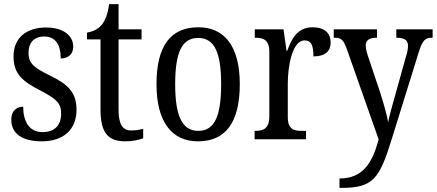

<svg xmlns="http://www.w3.org/2000/svg" viewBox="-20 -679 2129 936"><path d="M184 10C289 10 353 -47 353 -144C353 -228 312 -268 223 -311C148 -348 119 -368 119 -422C119 -469 144 -501 196 -501C248 -501 276 -464 276 -394C315 -394 337 -417 337 -452C337 -502 293 -545 204 -545C110 -545 46 -495 46 -405C46 -320 86 -284 180 -236C255 -197 278 -175 278 -126C278 -69 248 -35 187 -35C121 -35 93 -89 93 -159C66 -159 35 -143 35 -95C35 -25 92 10 184 10Z M591 10C628 10 661 2 678 -5V-51C659 -46 642 -43 619 -43C578 -43 558 -73 558 -143V-487H670V-536H558V-659H512C504 -605 493 -579 475 -557C457 -536 433 -525 404 -520V-487H470V-145C470 -30 508 10 591 10Z M945 10C1079 10 1149 -81 1149 -269C1149 -456 1072 -546 948 -546C812 -546 743 -456 743 -269C743 -81 820 10 945 10ZM947 -41C865 -41 834 -119 834 -269C834 -418 864 -494 946 -494C1028 -494 1058 -418 1058 -269C1058 -119 1029 -41 947 -41Z M1221 0H1472V-41H1450C1413 -41 1383 -49 1383 -108V-273C1383 -362 1407 -482 1464 -482C1497 -482 1508 -459 1508 -404C1567 -404 1592 -431 1592 -472C1592 -517 1563 -546 1504 -546C1432 -546 1403 -494 1380 -431H1377L1362 -536H1222V-495H1225C1262 -495 1293 -486 1293 -427V-113C1293 -50 1262 -41 1224 -41H1221Z M1635 191V237H1644C1800 237 1830 192 1890 -2L2020 -420C2040 -485 2053 -495 2086 -495H2089V-536H1912V-495H1915C1951 -494 1969 -484 1969 -456C1969 -439 1965 -422 1959 -403L1904 -206C1891 -160 1880 -121 1872 -83C1867 -117 1851 -172 1832 -232L1776 -399C1768 -423 1763 -442 1763 -457C1763 -480 1777 -495 1815 -495H1818V-536H1607V-495H1610C1644 -495 1654 -485 1670 -442L1826 1C1794 118 1748 191 1635 191Z"/></svg>

Font: Noto Serif Tamil Condensed
Style: Italic
Weight: 400
Width: 3
Italic angle: -12°
Designer: Indian Type Foundry, Tom Grace, and the Monotype Design Team
Foundry: Monotype Imaging Inc.
Version: Version 2.003